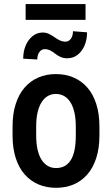

<svg xmlns="http://www.w3.org/2000/svg" viewBox="-20 -895 540 925"><path d="M40.5 -242.7V-285.2Q40.5 -346.7 55.7 -394Q70.8 -441.4 98.9 -473.4Q127 -505.4 165 -521.7Q203.1 -538.1 249 -538.1Q295.9 -538.1 334.2 -521.7Q372.6 -505.4 400.6 -473.4Q428.7 -441.4 443.8 -394Q459 -346.7 459 -285.2V-242.7Q459 -181.2 443.8 -133.8Q428.7 -86.4 400.6 -54.4Q372.6 -22.5 334.5 -6.3Q296.4 9.8 250 9.8Q204.1 9.8 165.8 -6.3Q127.4 -22.5 99.1 -54.4Q70.8 -86.4 55.7 -133.8Q40.5 -181.2 40.5 -242.7ZM154.3 -285.2V-242.7Q154.3 -203.1 161.1 -173.6Q168 -144 180.7 -124.5Q193.4 -105 210.9 -95.2Q228.5 -85.4 250 -85.4Q273.9 -85.4 291.7 -95.2Q309.6 -105 321.5 -124.5Q333.5 -144 339.4 -173.6Q345.2 -203.1 345.2 -242.7V-285.2Q345.2 -324.2 338.4 -353.8Q331.5 -383.3 318.8 -403.1Q306.2 -422.9 288.3 -432.6Q270.5 -442.4 249 -442.4Q228 -442.4 210.7 -432.6Q193.4 -422.9 180.7 -403.1Q168 -383.3 161.1 -353.8Q154.3 -324.2 154.3 -285.2ZM331.5 -744.6 399.4 -739.3Q399.4 -703.6 387 -675Q374.5 -646.5 353.3 -630.4Q332 -614.3 304.7 -614.3Q285.2 -614.3 271.2 -620.8Q257.3 -627.4 246.1 -636.2Q234.9 -645 222.9 -651.6Q210.9 -658.2 194.8 -658.2Q180.2 -658.2 169.9 -644.5Q159.7 -630.9 159.7 -608.4L91.8 -612.3Q91.8 -647.9 104 -676.3Q116.2 -704.6 137.5 -721.4Q158.7 -738.3 186 -738.3Q202.1 -738.3 215.8 -731.7Q229.5 -725.1 241.7 -716.3Q253.9 -707.5 267.3 -700.9Q280.8 -694.3 295.9 -694.3Q311 -694.3 321.3 -708Q331.5 -721.7 331.5 -744.6ZM392.1 -875.5V-799.3H103.5V-875.5Z"/></svg>

Font: Roboto Condensed Medium
Style: Regular
Weight: 500
Designer: Christian Robertson
Foundry: Google
Version: Version 3.0